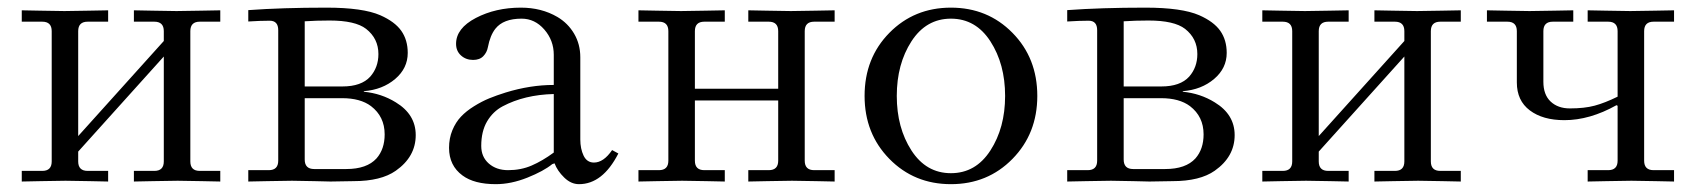

<svg xmlns="http://www.w3.org/2000/svg" viewBox="-20 -467 4372 495"><path d="M36.1 1V-26.4H88.9Q113.3 -26.4 113.3 -50.8V-386.7Q113.3 -411.1 88.9 -411.1H36.1V-440.4Q37.6 -440.4 83.5 -439.5Q129.4 -438.5 146 -438.5Q162.6 -438.5 210 -439.5Q257.3 -440.4 258.8 -440.4V-411.1H206.1Q181.6 -411.1 181.6 -386.7V-116.2L402.3 -361.3V-386.7Q402.3 -411.1 377.9 -411.1H325.2V-440.4Q326.7 -440.4 372.6 -439.5Q418.5 -438.5 435.1 -438.5Q451.7 -438.5 499 -439.5Q546.4 -440.4 547.9 -440.4V-411.1H495.1Q470.7 -411.1 470.7 -386.7V-50.8Q470.7 -26.4 495.1 -26.4H547.9V1Q546.4 1 500.5 0Q454.6 -1 438 -1Q421.4 -1 374 0Q326.7 1 325.2 1V-26.4H377.9Q402.3 -26.4 402.3 -50.8V-321.3L181.6 -76.2V-50.8Q181.6 -26.4 206.1 -26.4H258.8V1Q257.3 1 211.4 0Q165.5 -1 148.9 -1Q132.3 -1 85 0Q37.6 1 36.1 1Z M620.1 1V-28.3H672.9Q697.3 -28.3 697.3 -52.7V-389.2Q697.3 -413.6 675.3 -413.6Q651.9 -413.6 620.1 -411.6V-440.9Q707.5 -447.3 821.8 -447.3Q915.5 -447.3 960.4 -427.7Q998 -411.1 1014.6 -387.5Q1031.2 -363.8 1031.2 -330.6Q1031.2 -291 998.8 -263.4Q966.3 -235.8 918 -231.9V-230.5Q963.4 -226.1 1000.5 -203.1Q1051.8 -171.9 1051.8 -118.7Q1051.8 -63 1000.5 -26.9Q962.4 0 891.6 0L832 1Q830.6 1 790.5 0Q750.5 -1 732.9 -1Q716.3 -1 668.9 0Q621.6 1 620.1 1ZM765.6 -55.7Q765.6 -31.2 790 -31.2H872.6Q925.8 -31.2 950.7 -58.6Q971.7 -82.5 971.7 -120.6Q971.7 -166.5 936.5 -193.4Q909.2 -213.9 861.8 -213.9H765.6ZM765.6 -244.1H862.8Q911.6 -244.1 934.6 -269.5Q955.6 -293.5 955.6 -327.6Q955.6 -367.7 923.8 -392.6Q896 -414.1 829.6 -414.1Q795.4 -414.1 765.6 -412.1Z M1137.7 -85.9Q1137.7 -110.4 1146.2 -131.1Q1154.8 -151.9 1168.5 -166.3Q1182.1 -180.7 1202.1 -193.1Q1222.2 -205.6 1241.2 -213.4Q1260.3 -221.2 1283.7 -228.5Q1347.2 -248 1407.7 -248V-325.7Q1407.7 -362.8 1383.3 -390.9Q1358.9 -418.9 1324.7 -418.9Q1277.8 -418.9 1257.3 -393.1Q1243.7 -376 1237.8 -345.2Q1235.4 -332 1226.1 -322.3Q1216.8 -312.5 1199.7 -312.5Q1181.2 -312.5 1168.5 -324Q1155.8 -335.4 1155.8 -354Q1155.8 -394 1206.8 -420.7Q1257.8 -447.3 1322.8 -447.3Q1376 -447.3 1417 -423.3Q1444.3 -407.2 1460.2 -380.1Q1476.1 -353 1476.1 -319.3V-107.4Q1476.1 -83.5 1484.6 -65.7Q1493.2 -47.9 1511.2 -47.9Q1536.1 -47.9 1558.1 -80.1L1574.2 -71.3Q1533.7 7.8 1472.7 7.8Q1452.1 7.8 1434.6 -9.3Q1417 -26.4 1409.7 -45.9L1403.8 -43.9Q1381.8 -25.9 1339.6 -9Q1297.4 7.8 1258.3 7.8Q1202.6 7.8 1172.4 -14.6Q1137.7 -40 1137.7 -85.9ZM1220.7 -90.8Q1220.7 -62.5 1240.2 -45.4Q1259.8 -28.3 1290 -28.3Q1323.2 -28.3 1350.8 -40.3Q1378.4 -52.2 1407.7 -73.7V-224.6Q1332 -222.7 1275.9 -192.9Q1251 -179.7 1235.8 -154.1Q1220.7 -128.4 1220.7 -90.8Z M1626 1V-28.3H1678.7Q1703.1 -28.3 1703.1 -52.7V-386.7Q1703.1 -411.1 1678.7 -411.1H1626V-440.4Q1627.4 -440.4 1673.3 -439.5Q1719.2 -438.5 1735.8 -438.5Q1752.4 -438.5 1799.8 -439.5Q1847.2 -440.4 1848.6 -440.4V-411.1H1795.9Q1771.5 -411.1 1771.5 -386.7V-238.3H1986.3V-386.7Q1986.3 -411.1 1961.9 -411.1H1909.2V-440.4Q1910.6 -440.4 1956.5 -439.5Q2002.4 -438.5 2019 -438.5Q2035.6 -438.5 2083 -439.5Q2130.4 -440.4 2131.8 -440.4V-411.1H2079.1Q2054.7 -411.1 2054.7 -386.7V-52.7Q2054.7 -28.3 2079.1 -28.3H2131.8V1Q2130.4 1 2084.5 0Q2038.6 -1 2022 -1Q2005.4 -1 1958 0Q1910.6 1 1909.2 1V-28.3H1961.9Q1986.3 -28.3 1986.3 -52.7V-208H1771.5V-52.7Q1771.5 -28.3 1795.9 -28.3H1848.6V1Q1847.2 1 1801.3 0Q1755.4 -1 1738.8 -1Q1722.2 -1 1674.8 0Q1627.4 1 1626 1Z M2209 -219.7Q2209 -317.4 2272.9 -382.3Q2336.9 -447.3 2431.6 -447.3Q2526.4 -447.3 2590.3 -382.3Q2654.3 -317.4 2654.3 -219.7Q2654.3 -122.6 2590.3 -57.4Q2526.4 7.8 2431.6 7.8Q2336.9 7.8 2272.9 -57.4Q2209 -122.6 2209 -219.7ZM2329.8 -360.4Q2292 -301.8 2292 -219.7Q2292 -137.7 2329.8 -79.1Q2367.7 -20.5 2431.6 -20.5Q2495.6 -20.5 2533.4 -79.1Q2571.3 -137.7 2571.3 -219.7Q2571.3 -301.8 2533.4 -360.4Q2495.6 -418.9 2431.6 -418.9Q2367.7 -418.9 2329.8 -360.4Z M2731.4 1V-28.3H2784.2Q2808.6 -28.3 2808.6 -52.7V-389.2Q2808.6 -413.6 2786.6 -413.6Q2763.2 -413.6 2731.4 -411.6V-440.9Q2818.8 -447.3 2933.1 -447.3Q3026.9 -447.3 3071.8 -427.7Q3109.4 -411.1 3126 -387.5Q3142.6 -363.8 3142.6 -330.6Q3142.6 -291 3110.1 -263.4Q3077.6 -235.8 3029.3 -231.9V-230.5Q3074.7 -226.1 3111.8 -203.1Q3163.1 -171.9 3163.1 -118.7Q3163.1 -63 3111.8 -26.9Q3073.7 0 3002.9 0L2943.4 1Q2941.9 1 2901.9 0Q2861.8 -1 2844.2 -1Q2827.6 -1 2780.3 0Q2732.9 1 2731.4 1ZM2877 -55.7Q2877 -31.2 2901.4 -31.2H2983.9Q3037.1 -31.2 3062 -58.6Q3083 -82.5 3083 -120.6Q3083 -166.5 3047.9 -193.4Q3020.5 -213.9 2973.1 -213.9H2877ZM2877 -244.1H2974.1Q3022.9 -244.1 3045.9 -269.5Q3066.9 -293.5 3066.9 -327.6Q3066.9 -367.7 3035.2 -392.6Q3007.3 -414.1 2940.9 -414.1Q2906.7 -414.1 2877 -412.1Z M3234.4 1V-26.4H3287.1Q3311.5 -26.4 3311.5 -50.8V-386.7Q3311.5 -411.1 3287.1 -411.1H3234.4V-440.4Q3235.8 -440.4 3281.7 -439.5Q3327.6 -438.5 3344.2 -438.5Q3360.8 -438.5 3408.2 -439.5Q3455.6 -440.4 3457 -440.4V-411.1H3404.3Q3379.9 -411.1 3379.9 -386.7V-116.2L3600.6 -361.3V-386.7Q3600.6 -411.1 3576.2 -411.1H3523.4V-440.4Q3524.9 -440.4 3570.8 -439.5Q3616.7 -438.5 3633.3 -438.5Q3649.9 -438.5 3697.3 -439.5Q3744.6 -440.4 3746.1 -440.4V-411.1H3693.4Q3668.9 -411.1 3668.9 -386.7V-50.8Q3668.9 -26.4 3693.4 -26.4H3746.1V1Q3744.6 1 3698.7 0Q3652.8 -1 3636.2 -1Q3619.6 -1 3572.3 0Q3524.9 1 3523.4 1V-26.4H3576.2Q3600.6 -26.4 3600.6 -50.8V-321.3L3379.9 -76.2V-50.8Q3379.9 -26.4 3404.3 -26.4H3457V1Q3455.6 1 3409.7 0Q3363.8 -1 3347.2 -1Q3330.6 -1 3283.2 0Q3235.8 1 3234.4 1Z M3813.5 -411.1V-440.4Q3814.9 -440.4 3860.8 -439.5Q3906.7 -438.5 3923.3 -438.5Q3939.9 -438.5 3987.3 -439.5Q4034.7 -440.4 4036.1 -440.4V-411.1H3983.4Q3959 -411.1 3959 -386.7V-256.3Q3959 -222.7 3977.8 -205.1Q3996.6 -187.5 4027.3 -187.5Q4064.9 -187.5 4091.3 -194.6Q4117.7 -201.7 4150.4 -217.8V-386.7Q4150.4 -411.1 4126 -411.1H4073.2V-440.4Q4074.7 -440.4 4120.6 -439.5Q4166.5 -438.5 4183.1 -438.5Q4199.7 -438.5 4247.1 -439.5Q4294.4 -440.4 4295.9 -440.4V-411.1H4243.2Q4218.8 -411.1 4218.8 -386.7V-52.7Q4218.8 -28.3 4243.2 -28.3H4295.9V1Q4294.4 1 4248.5 0Q4202.6 -1 4186 -1Q4169.4 -1 4122.1 0Q4074.7 1 4073.2 1V-28.3H4126Q4150.4 -28.3 4150.4 -52.7V-194.3L4147.5 -195.8Q4078.6 -157.2 4013.2 -157.2Q3957.5 -157.2 3924.1 -182.4Q3890.6 -207.5 3890.6 -254.4V-386.7Q3890.6 -411.1 3866.2 -411.1Z"/></svg>

Font: Theano Old Style
Style: Regular
Weight: 400
Designer: Alexey Kryukov
Version: Version 2.00